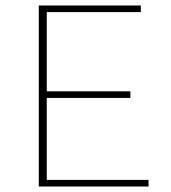

<svg xmlns="http://www.w3.org/2000/svg" viewBox="-20 -678 620 698"><path d="M520 -24V0H121V-658H492V-634H150V-346H454V-322H150V-24Z"/></svg>

Font: Ysabeau Infant Extralight
Style: Regular
Weight: 200
Designer: Christian Thalmann (Catharsis Fonts)
Version: Version 0.003